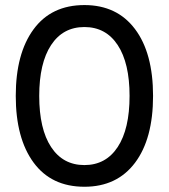

<svg xmlns="http://www.w3.org/2000/svg" viewBox="-20 -712 653 743"><path d="M41 -340.8Q41 -504.9 109.9 -598.6Q178.7 -692.4 306.6 -692.4Q432.6 -692.4 502.4 -599.6Q572.3 -506.8 572.3 -340.8Q572.3 -174.8 502.4 -82Q432.6 10.7 306.6 10.7Q178.7 10.7 109.9 -83Q41 -176.8 41 -340.8ZM481.4 -340.8Q481.4 -467.8 435.5 -537.6Q389.6 -607.4 306.6 -607.4Q223.6 -607.4 177.7 -537.6Q131.8 -467.8 131.8 -340.8Q131.8 -212.9 177.7 -143.1Q223.6 -73.2 306.6 -73.2Q389.6 -73.2 435.5 -143.1Q481.4 -212.9 481.4 -340.8Z"/></svg>

Font: jf-openhuninn-1.1
Style: Regular
Weight: 400
Designer: [Kosugi Maru]
      Designed by Motoya company      

      [Varela Round]
      Joe Prince(Latin component); Avraham Co
Foundry: justfont CO.,LTD.
Version: 1.1